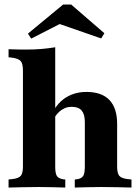

<svg xmlns="http://www.w3.org/2000/svg" viewBox="-20 -843 630 863"><path d="M155.6 -2.4Q119.4 -2.4 87.1 -1.6Q54.8 -0.8 18.5 0V-36.3L34.7 -37.9Q63.7 -41.1 73.4 -52.8Q83.1 -64.5 83.1 -94.4V-209.7H228.2V-94.4Q228.2 -62.9 235.9 -51.6Q243.5 -40.3 264.5 -37.1L273.4 -36.3V0Q241.1 -0.8 214.1 -1.6Q187.1 -2.4 155.6 -2.4ZM361.3 -209.7V-294.4Q361.3 -329 347.2 -346Q333.1 -362.9 301.6 -362.9Q271.8 -362.9 248 -342.3Q224.2 -321.8 204 -275.8L192.7 -287.1Q221.8 -364.5 265.3 -397.2Q308.9 -429.8 368.5 -429.8Q437.1 -429.8 471.8 -393.5Q506.5 -357.3 506.5 -286.3V-209.7ZM433.9 -2.4Q403.2 -2.4 375.8 -1.6Q348.4 -0.8 316.1 0V-36.3L325 -37.1Q346 -40.3 353.6 -51.6Q361.3 -62.9 361.3 -94.4V-209.7H506.5V-94.4Q506.5 -64.5 516.1 -52.8Q525.8 -41.1 554.8 -37.9L571 -36.3V0Q534.7 -0.8 502.8 -1.6Q471 -2.4 433.9 -2.4ZM83.1 -209.7V-525Q83.1 -556.5 73.4 -568.1Q63.7 -579.8 34.7 -583.9L18.5 -585.5V-621.8Q38.7 -621 56.5 -620.6Q74.2 -620.2 97.6 -620.2Q136.3 -620.2 167.7 -623Q199.2 -625.8 228.2 -630.6V-621.8V-209.7ZM120.2 -669.4 105.6 -691.9 263.7 -822.6H300L449.2 -693.5L434.7 -670.2L207.3 -749.2L293.5 -758.1Z"/></svg>

Font: Playfair 9pt Black
Style: Regular
Weight: 900
Designer: Claus Eggers Sørensen
Foundry: Claus Eggers Sørensen
Version: Version 2.203